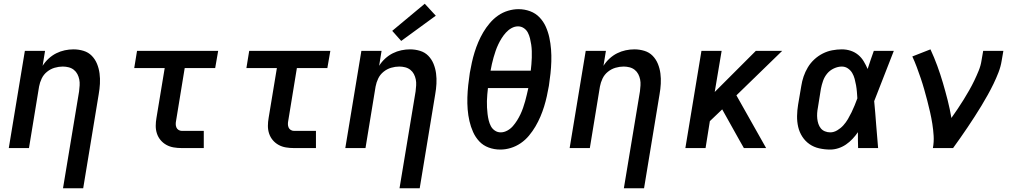

<svg xmlns="http://www.w3.org/2000/svg" viewBox="-20 -792 5440 1027"><path d="M317 215 403 -303Q405 -319 406 -335.5Q407 -352 404 -367Q401 -382 394 -395.5Q387 -409 375 -418.5Q363 -428 347.5 -432Q332 -436 316 -436Q294 -436 272 -429.5Q250 -423 231.5 -408Q213 -393 203 -372Q193 -351 189 -329L135 0H27L113 -520H221L208 -440Q221 -461 240 -478.5Q259 -496 281 -507Q303 -518 326.5 -523Q350 -528 373 -528Q401 -528 427 -520Q453 -512 471 -493.5Q489 -475 499 -450.5Q509 -426 512.5 -399Q516 -372 514.5 -344Q513 -316 508 -288L425 215Z M952 0Q930 0 909 -3.5Q888 -7 870 -17Q852 -27 839 -42.5Q826 -58 819.5 -77.5Q813 -97 813 -118.5Q813 -140 817 -162L861 -428H698L713 -520H1147L1131 -428H968L922 -147Q920 -138 920 -128.5Q920 -119 923.5 -110.5Q927 -102 935 -97Q943 -92 952 -92H1070V0Z M1552 0Q1530 0 1509 -3.5Q1488 -7 1470 -17Q1452 -27 1439 -42.5Q1426 -58 1419.5 -77.5Q1413 -97 1413 -118.5Q1413 -140 1417 -162L1461 -428H1298L1313 -520H1747L1731 -428H1568L1522 -147Q1520 -138 1520 -128.5Q1520 -119 1523.5 -110.5Q1527 -102 1535 -97Q1543 -92 1552 -92H1670V0Z M2117 215 2203 -303Q2205 -319 2206 -335.5Q2207 -352 2204 -367Q2201 -382 2194 -395.5Q2187 -409 2175 -418.5Q2163 -428 2147.5 -432Q2132 -436 2116 -436Q2094 -436 2072 -429.5Q2050 -423 2031.5 -408Q2013 -393 2003 -372Q1993 -351 1989 -329L1935 0H1827L1913 -520H2021L2008 -440Q2021 -461 2040 -478.5Q2059 -496 2081 -507Q2103 -518 2126.5 -523Q2150 -528 2173 -528Q2201 -528 2227 -520Q2253 -512 2271 -493.5Q2289 -475 2299 -450.5Q2309 -426 2312.5 -399Q2316 -372 2314.5 -344Q2313 -316 2308 -288L2225 215ZM2126 -573 2078 -627 2252 -772 2311 -708Z M2656 8Q2623 8 2593.5 -3Q2564 -14 2543.5 -36Q2523 -58 2510.5 -86Q2498 -114 2491 -144.5Q2484 -175 2481.5 -207Q2479 -239 2480 -271.5Q2481 -304 2484.5 -336.5Q2488 -369 2493 -402Q2498 -430 2504 -457.5Q2510 -485 2518.5 -512.5Q2527 -540 2538.5 -567Q2550 -594 2565 -619.5Q2580 -645 2600 -668.5Q2620 -692 2644.5 -709Q2669 -726 2697.5 -734.5Q2726 -743 2753 -743Q2786 -743 2815.5 -732Q2845 -721 2866 -699Q2887 -677 2899.5 -649Q2912 -621 2918.5 -590.5Q2925 -560 2927.5 -528Q2930 -496 2929 -463.5Q2928 -431 2924.5 -398.5Q2921 -366 2916 -333Q2911 -305 2905 -277.5Q2899 -250 2890.5 -222.5Q2882 -195 2870.5 -168Q2859 -141 2844 -115.5Q2829 -90 2809.5 -66.5Q2790 -43 2765 -26Q2740 -9 2712 -0.5Q2684 8 2656 8ZM2819 -414Q2821 -431 2822.5 -448.5Q2824 -466 2824.5 -483.5Q2825 -501 2824.5 -518.5Q2824 -536 2821.5 -553Q2819 -570 2815 -586.5Q2811 -603 2803.5 -617.5Q2796 -632 2782 -641.5Q2768 -651 2751 -651Q2733 -651 2716 -641.5Q2699 -632 2686 -617.5Q2673 -603 2663 -587Q2653 -571 2645 -554Q2637 -537 2631 -519.5Q2625 -502 2620 -484.5Q2615 -467 2611 -449Q2607 -431 2604 -414ZM2658 -84Q2676 -84 2693.5 -93.5Q2711 -103 2723.5 -117.5Q2736 -132 2746 -148Q2756 -164 2764 -181Q2772 -198 2778 -215.5Q2784 -233 2789 -250.5Q2794 -268 2798 -286Q2802 -304 2806 -321H2590Q2588 -304 2586.5 -286.5Q2585 -269 2584.5 -251.5Q2584 -234 2585 -216.5Q2586 -199 2588 -182Q2590 -165 2594 -148.5Q2598 -132 2605.5 -117.5Q2613 -103 2627 -93.5Q2641 -84 2658 -84Z M3317 215 3403 -303Q3405 -319 3406 -335.5Q3407 -352 3404 -367Q3401 -382 3394 -395.5Q3387 -409 3375 -418.5Q3363 -428 3347.5 -432Q3332 -436 3316 -436Q3294 -436 3272 -429.5Q3250 -423 3231.5 -408Q3213 -393 3203 -372Q3193 -351 3189 -329L3135 0H3027L3113 -520H3221L3208 -440Q3221 -461 3240 -478.5Q3259 -496 3281 -507Q3303 -518 3326.5 -523Q3350 -528 3373 -528Q3401 -528 3427 -520Q3453 -512 3471 -493.5Q3489 -475 3499 -450.5Q3509 -426 3512.5 -399Q3516 -372 3514.5 -344Q3513 -316 3508 -288L3425 215Z M3646 0 3732 -520H3840L3803 -300L4023 -520H4164L3919 -282L4078 0H3959L3934 -44L3843 -207L3777 -144L3754 0Z M4421 8Q4391 8 4362 1.5Q4333 -5 4310 -21Q4287 -37 4271.5 -61Q4256 -85 4249.5 -113Q4243 -141 4243.5 -171.5Q4244 -202 4249 -232L4266 -332Q4270 -358 4278.5 -383Q4287 -408 4301 -431.5Q4315 -455 4335.5 -474Q4356 -493 4380.5 -505.5Q4405 -518 4431.5 -523Q4458 -528 4483 -528Q4508 -528 4530.5 -520.5Q4553 -513 4570.5 -498.5Q4588 -484 4600 -464Q4612 -444 4621 -423Q4629 -447 4637 -471.5Q4645 -496 4654 -520H4761Q4734 -453 4708.5 -385.5Q4683 -318 4656 -251Q4662 -189 4666.5 -126Q4671 -63 4677 0H4570Q4569 -21 4569 -42.5Q4569 -64 4569 -85Q4556 -66 4540 -49Q4524 -32 4505 -19Q4486 -6 4464 1Q4442 8 4421 8ZM4421 -84Q4440 -84 4458.5 -95Q4477 -106 4491 -121.5Q4505 -137 4515.5 -155Q4526 -173 4535 -191.5Q4544 -210 4551.5 -228.5Q4559 -247 4566 -266Q4565 -283 4563.5 -301Q4562 -319 4559 -336Q4556 -353 4551.5 -370Q4547 -387 4538.5 -401.5Q4530 -416 4515.5 -426Q4501 -436 4483 -436Q4462 -436 4440.5 -426Q4419 -416 4404.5 -398.5Q4390 -381 4382.5 -359.5Q4375 -338 4371 -317L4355 -217Q4352 -202 4351 -187Q4350 -172 4351.5 -157.5Q4353 -143 4357.5 -129.5Q4362 -116 4370.5 -105.5Q4379 -95 4392.5 -89.5Q4406 -84 4421 -84Z M4970 0Q4976 -33 4974 -65.5Q4972 -98 4967 -129.5Q4962 -161 4955 -192Q4948 -223 4940 -253.5Q4932 -284 4923.5 -314Q4915 -344 4905 -373.5Q4895 -403 4884 -432.5Q4873 -462 4860 -490L4957 -528Q4977 -485 4993.5 -440Q5010 -395 5023.5 -349Q5037 -303 5049 -256Q5061 -209 5069 -161Q5086 -185 5102.5 -209.5Q5119 -234 5134.5 -259Q5150 -284 5164.5 -309.5Q5179 -335 5191.5 -361Q5204 -387 5215 -414Q5226 -441 5230 -468L5239 -520H5347L5338 -468Q5333 -436 5321 -405Q5309 -374 5294.5 -344Q5280 -314 5263.5 -284.5Q5247 -255 5229.5 -226Q5212 -197 5193.5 -168.5Q5175 -140 5156 -111.5Q5137 -83 5117.5 -55.5Q5098 -28 5078 0Z"/></svg>

Font: Iosevka SS04 Semibold Extended
Style: Italic
Weight: 600
Width: 7
Italic angle: -9°
Monospace: yes
Designer: Belleve Invis
Foundry: Belleve Invis
Version: Version 19.0.0; ttfautohint (v1.8.4)